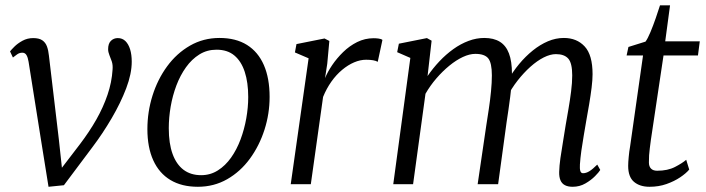

<svg xmlns="http://www.w3.org/2000/svg" viewBox="-20 -706 2706 736"><path d="M89.5 -469.5Q87 -485.5 81.5 -494.8Q76 -504 65.5 -504Q54.5 -504 45.5 -497.5Q36.5 -491 29.5 -485.5L18.5 -509Q23 -515 35.2 -527.2Q47.5 -539.5 66.2 -549.8Q85 -560 107 -560Q130 -560 142.2 -551.5Q154.5 -543 160 -528Q165.5 -513 167.5 -493L205.5 -172.5L221 -29L195.5 -34.5L287 -154Q323 -201.5 349.5 -248.2Q376 -295 392.2 -342.8Q408.5 -390.5 411.5 -439Q413 -457 408.5 -470.5Q404 -484 399.2 -495.2Q394.5 -506.5 394.5 -517.5Q394.5 -539 405.2 -549.5Q416 -560 431.5 -560Q449 -560 460.8 -548.5Q472.5 -537 478.8 -516.8Q485 -496.5 485 -469.5Q485 -423.5 463.8 -367.5Q442.5 -311.5 408.2 -253Q374 -194.5 334 -141.5L225 4L166 10L137.5 -167.5Z M821.5 -560.5Q884 -560.5 926.8 -533.8Q969.5 -507 991.5 -456.5Q1013.5 -406 1013.5 -334.5Q1013.5 -270 993.8 -208.5Q974 -147 937.8 -97.5Q901.5 -48 850.8 -19Q800 10 738.5 10Q676.5 10 633.2 -16Q590 -42 567.5 -91.5Q545 -141 545 -211Q545 -277 564.5 -339.2Q584 -401.5 620.5 -451.5Q657 -501.5 708.2 -531Q759.5 -560.5 821.5 -560.5ZM810 -515.5Q773.5 -515.5 744.2 -497.2Q715 -479 693 -448.2Q671 -417.5 656.2 -378.5Q641.5 -339.5 634.2 -297.2Q627 -255 627 -214.5Q627 -156 641.5 -116Q656 -76 683.5 -55.2Q711 -34.5 751 -34.5Q786.5 -34.5 815.2 -52.8Q844 -71 865.8 -101.8Q887.5 -132.5 902 -171.2Q916.5 -210 924 -252Q931.5 -294 931.5 -334Q931.5 -390 918.2 -430.5Q905 -471 878.5 -493.2Q852 -515.5 810 -515.5Z M1094.5 0 1163 -482.5 1110.5 -505 1116.5 -537 1224 -558.5 1242.5 -549 1234.5 -462 1226 -406.5Q1235.5 -430 1253.2 -456.2Q1271 -482.5 1295.2 -506.2Q1319.5 -530 1349.2 -544.8Q1379 -559.5 1412.5 -559.5Q1421.5 -559.5 1431.2 -558.2Q1441 -557 1446 -553L1428 -469Q1421.5 -473 1410.2 -475Q1399 -477 1383.5 -477Q1361 -477 1337.5 -467Q1314 -457 1291.5 -438.2Q1269 -419.5 1250.2 -393Q1231.5 -366.5 1218.5 -334.5L1171.5 0Z M1634.5 -550 1619 -414.5Q1639.5 -444.5 1664.5 -471Q1689.5 -497.5 1717.8 -517.8Q1746 -538 1776 -549.2Q1806 -560.5 1836.5 -560.5Q1872.5 -560.5 1896 -546Q1919.5 -531.5 1931 -501.2Q1942.5 -471 1942.5 -423Q1942.5 -418.5 1942 -412.8Q1941.5 -407 1941 -400.2Q1940.5 -393.5 1939.5 -385.5L1927 -398Q1945.5 -431 1970 -460.5Q1994.5 -490 2022.5 -512.5Q2050.5 -535 2080.5 -547.8Q2110.5 -560.5 2141.5 -560.5Q2191 -560.5 2221.2 -528Q2251.5 -495.5 2251.5 -421.5Q2251.5 -400 2247.8 -369.8Q2244 -339.5 2238.5 -306.8Q2233 -274 2227.5 -244Q2223 -217 2217.8 -187Q2212.5 -157 2208.5 -128Q2204.5 -99 2203 -75.5Q2202 -59.5 2204.5 -50.8Q2207 -42 2215 -42Q2227 -42 2239.5 -49.8Q2252 -57.5 2269.5 -75L2281 -54.5Q2276 -46 2261 -30.8Q2246 -15.5 2224 -2.8Q2202 10 2175 10Q2157.5 10 2145.8 4Q2134 -2 2128.5 -14.8Q2123 -27.5 2123.5 -47Q2124 -69 2128.2 -99.5Q2132.5 -130 2138.2 -163Q2144 -196 2148.5 -227Q2153.5 -255.5 2159.2 -288.8Q2165 -322 2169.2 -355.5Q2173.5 -389 2173.5 -417Q2173.5 -464.5 2158.2 -481.5Q2143 -498.5 2111 -498.5Q2089.5 -498.5 2064.2 -485.8Q2039 -473 2013.2 -450Q1987.5 -427 1964 -397Q1940.5 -367 1923 -332.5L1940.5 -382Q1939 -360 1935.8 -334.8Q1932.5 -309.5 1929 -284.8Q1925.5 -260 1922 -238L1889.5 0H1811L1844 -224.5Q1848.5 -254 1853.8 -288.2Q1859 -322.5 1862.2 -356Q1865.5 -389.5 1865.5 -417Q1865.5 -464.5 1851.8 -482Q1838 -499.5 1802 -499.5Q1780 -499.5 1754.2 -487.5Q1728.5 -475.5 1702.5 -454.2Q1676.5 -433 1652.8 -405.5Q1629 -378 1611 -346.5L1563.5 0H1487.5L1553 -484L1502.5 -506L1509 -538.5L1616.5 -560Z M2475 -169.5Q2472.5 -150.5 2470.8 -136.8Q2469 -123 2468.2 -110.5Q2467.5 -98 2467.5 -83Q2467.5 -68 2475.5 -59.8Q2483.5 -51.5 2499 -51.5Q2539.5 -51.5 2567.5 -66Q2595.5 -80.5 2610.5 -93.5L2622 -56Q2610 -41.5 2587.2 -26.2Q2564.5 -11 2534.8 -0.5Q2505 10 2470 10Q2432.5 10 2410.2 -9Q2388 -28 2388 -70Q2388 -77 2388.5 -85.5Q2389 -94 2390 -104Q2391 -114 2392.2 -124.5Q2393.5 -135 2395.5 -145.5L2445 -493.5H2382L2389 -526L2454.5 -546.5Q2463 -558 2473.5 -583.2Q2484 -608.5 2493.8 -636.8Q2503.5 -665 2510 -685.5H2548.5L2530 -547.5H2662.5L2655.5 -493.5H2523.5Z"/></svg>

Font: Merriweather 36pt Light
Style: Italic
Weight: 300
Italic angle: -7.8°
Version: Version 2.101